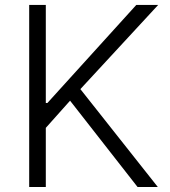

<svg xmlns="http://www.w3.org/2000/svg" viewBox="-20 -747 680 767"><path d="M163 -727.3V-335.6H169.4L524.5 -727.3H611.9L301.1 -391L610.4 0H529.5L259.9 -344.8L163 -236.2V0H96.6V-727.3Z"/></svg>

Font: Inter P Light
Style: Regular
Weight: 300
Designer: Rasmus Andersson
Foundry: rsms
Version: Version 3.018;git-588b23468